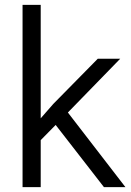

<svg xmlns="http://www.w3.org/2000/svg" viewBox="-20 -770 539 790"><path d="M407.7 0 209 -255.9 147.5 -193.4V0H72.8V-750H147.5V-283.2L199.2 -342.3L382.3 -528.3H474.6L259.3 -307.1L496.1 0Z"/></svg>

Font: Vazirmatn FD Light
Style: Regular
Weight: 300
Designer: Saber Rastikerdar
Foundry: Saber Rastikerdar
Version: Version 33.003